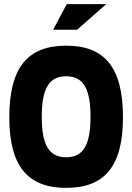

<svg xmlns="http://www.w3.org/2000/svg" viewBox="-20 -900 640 929"><path d="M300 9C116 9 25 -94 25 -332C25 -576 116 -679 300 -679C485 -679 575 -576 575 -332C575 -94 485 9 300 9ZM182 -335C182 -199 217 -139 300 -139C383 -139 418 -199 418 -335C418 -471 383 -531 300 -531C217 -531 182 -471 182 -335ZM237 -756H353L494 -880H303Z"/></svg>

Font: LT Wave Mono Black
Style: Regular
Weight: 900
Designer: Daniel Lyons
Version: Version 2.5 (Glyphs App)